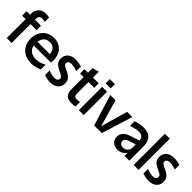

<svg xmlns="http://www.w3.org/2000/svg" viewBox="247 -2008 3263 3263"><g transform="rotate(45 1879.0 -376.5)"><path d="M289.1 -765.1Q329.1 -765.1 372.1 -754.9V-653.8Q322.3 -661.1 304.2 -661.1Q265.1 -661.1 246.6 -641.8Q228 -622.6 228 -580.1V-560.1H372.1V-454.1H228V0H109.9V-454.1H24.9V-560.1H109.9V-590.8Q109.9 -664.6 157.5 -714.8Q205.1 -765.1 289.1 -765.1Z M705.1 12.2Q566.4 12.2 484.1 -69.3Q401.9 -150.9 401.9 -279.8Q401.9 -362.8 435.8 -429Q469.7 -495.1 533.2 -533.4Q596.7 -571.8 679.2 -571.8Q759.8 -571.8 820.1 -533.9Q880.4 -496.1 910.2 -435.1Q939.9 -374 939.9 -299.8Q939.9 -266.6 935.1 -234.9H524.9Q531.7 -174.3 580.8 -134.3Q629.9 -94.2 713.9 -94.2Q804.7 -94.2 897 -147.9V-33.2Q802.7 12.2 705.1 12.2ZM524.9 -324.2H820.8Q816.9 -390.1 781 -429.7Q745.1 -469.2 677.2 -469.2Q607.9 -469.2 568.8 -428.2Q529.8 -387.2 524.9 -324.2Z M1158.7 12.2Q1091.3 12.2 1014.6 -15.1V-127Q1097.7 -91.8 1158.7 -91.8Q1198.2 -91.8 1218.5 -108.6Q1238.8 -125.5 1238.8 -152.8Q1238.8 -179.7 1218.8 -195.8Q1198.7 -211.9 1151.9 -232.9Q1131.3 -242.2 1121.1 -247.3Q1110.8 -252.4 1092.3 -262.9Q1073.7 -273.4 1063.7 -281.7Q1053.7 -290 1040.5 -303.5Q1027.3 -316.9 1020.5 -330.8Q1013.7 -344.7 1008.8 -364Q1003.9 -383.3 1003.9 -404.8Q1003.9 -481 1055.7 -526.4Q1107.4 -571.8 1200.7 -571.8Q1267.6 -571.8 1342.8 -549.8V-439Q1257.8 -467.8 1200.7 -467.8Q1162.1 -467.8 1142.3 -451.4Q1122.6 -435.1 1122.6 -409.2Q1122.6 -395.5 1127.9 -385.3Q1133.3 -375 1146.7 -365.2Q1160.2 -355.5 1171.9 -349.4Q1183.6 -343.3 1208 -332Q1235.4 -319.8 1252 -311.3Q1268.6 -302.7 1291.3 -286.6Q1314 -270.5 1326.7 -253.9Q1339.4 -237.3 1348.6 -211.9Q1357.9 -186.5 1357.9 -155.8Q1357.9 -79.1 1305.4 -33.4Q1252.9 12.2 1158.7 12.2Z M1666.5 5.9Q1579.1 5.9 1540.8 -35.4Q1502.4 -76.7 1502.4 -163.1V-454.1H1417.5V-560.1H1502.4V-668.9L1620.6 -702.1V-560.1H1759.8V-454.1H1620.6V-179.2Q1620.6 -135.3 1635.5 -119.6Q1650.4 -104 1688.5 -104Q1723.6 -104 1758.8 -111.8V-2.9Q1705.1 5.9 1666.5 5.9Z M1842.3 -560.1H1960.4V0H1842.3ZM1841.3 -645V-745.1H1963.4V-645Z M2210.4 0 2039.1 -560.1H2163.1L2304.2 -75.2L2443.4 -560.1H2567.4L2395 0Z M2617.2 -139.2Q2617.2 -197.8 2653.8 -240Q2690.4 -282.2 2757.8 -304.2L2937 -362.8Q2932.6 -415.5 2904.8 -439.2Q2877 -462.9 2820.8 -462.9Q2752.4 -462.9 2646 -424.8V-538.1Q2755.4 -571.8 2835 -571.8Q2946.8 -571.8 3001.5 -509.8Q3056.2 -447.8 3056.2 -339.8V0H2940.9V-77.1Q2916.5 -35.2 2874.3 -11.5Q2832 12.2 2778.8 12.2Q2704.1 12.2 2660.6 -30.8Q2617.2 -73.7 2617.2 -139.2ZM2735.8 -151.9Q2735.8 -120.6 2759 -99.9Q2782.2 -79.1 2819.8 -79.1Q2867.2 -79.1 2902.6 -111.8Q2938 -144.5 2938 -194.8V-272L2808.1 -230Q2735.8 -206.5 2735.8 -151.9Z M3160.2 0V-750H3277.8V0Z M3524.4 12.2Q3457 12.2 3380.4 -15.1V-127Q3463.4 -91.8 3524.4 -91.8Q3564 -91.8 3584.2 -108.6Q3604.5 -125.5 3604.5 -152.8Q3604.5 -179.7 3584.5 -195.8Q3564.5 -211.9 3517.6 -232.9Q3497.1 -242.2 3486.8 -247.3Q3476.6 -252.4 3458 -262.9Q3439.5 -273.4 3429.4 -281.7Q3419.4 -290 3406.2 -303.5Q3393.1 -316.9 3386.2 -330.8Q3379.4 -344.7 3374.5 -364Q3369.6 -383.3 3369.6 -404.8Q3369.6 -481 3421.4 -526.4Q3473.1 -571.8 3566.4 -571.8Q3633.3 -571.8 3708.5 -549.8V-439Q3623.5 -467.8 3566.4 -467.8Q3527.8 -467.8 3508.1 -451.4Q3488.3 -435.1 3488.3 -409.2Q3488.3 -395.5 3493.7 -385.3Q3499 -375 3512.5 -365.2Q3525.9 -355.5 3537.6 -349.4Q3549.3 -343.3 3573.7 -332Q3601.1 -319.8 3617.7 -311.3Q3634.3 -302.7 3657 -286.6Q3679.7 -270.5 3692.4 -253.9Q3705.1 -237.3 3714.4 -211.9Q3723.6 -186.5 3723.6 -155.8Q3723.6 -79.1 3671.1 -33.4Q3618.7 12.2 3524.4 12.2Z"/></g></svg>

Font: TASA Explorer SemiBold
Style: Regular
Weight: 600
Designer: Weizhong Zhang
Foundry: Local Remote
Version: Version 1.000;Glyphs 3.1.2 (3151)